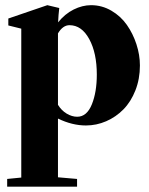

<svg xmlns="http://www.w3.org/2000/svg" viewBox="-20 -466 566 731"><path d="M7.3 244.6V215.3L61 210V-356.9L11.7 -369.1V-395.5L160.2 -446.3L205.6 -435.5Q202.6 -411.1 201.2 -380.9Q227.1 -413.1 260.3 -429.7Q293.5 -446.3 326.7 -446.3Q368.2 -446.3 404.1 -425.3Q439.9 -404.3 463.1 -371.1Q486.3 -337.9 499.5 -297.4Q512.7 -256.8 512.7 -216.8Q512.7 -165.5 495.6 -122.1Q478.5 -78.6 450 -49.6Q421.4 -20.5 384.3 -4.4Q347.2 11.7 307.1 11.7Q254.9 11.7 200.7 -14.6V209L273.4 215.3V244.6ZM244.6 -370.1Q219.2 -370.1 200.7 -338.9V-66.9Q213.9 -45.4 233.9 -33.4Q253.9 -21.5 273.9 -21.5Q310.5 -21.5 329.6 -68.4Q348.6 -115.2 348.6 -182.1Q348.6 -264.2 319.8 -317.1Q291 -370.1 244.6 -370.1Z"/></svg>

Font: Elstob Grade
Style: Regular
Weight: 400
Designer: Peter S. Baker
Version: Version 1.015